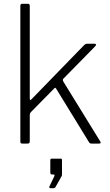

<svg xmlns="http://www.w3.org/2000/svg" viewBox="-20 -762 584 1019"><path d="M511 -13Q515 -7 514 -3.5Q513 0 505 0H465Q461 0 457.5 -2Q454 -4 452 -8L277 -293Q276 -295 274 -296Q272 -297 268 -293L145 -168Q141 -164 139.5 -160Q138 -156 138 -151V-13Q138 -6 135.5 -3Q133 0 125 0H100Q92 0 90 -2.5Q88 -5 88 -11V-731Q88 -742 98 -742H128Q138 -742 138 -731V-241Q138 -232 140 -231Q142 -230 148 -236L424 -520Q433 -530 442 -530H480Q489 -530 489.5 -525.5Q490 -521 483 -514L316 -344Q314 -342 313.5 -339Q313 -336 315 -331L511 -13ZM247 237Q244 237 242.5 234Q241 231 242 228L268 174Q270 169 269 166.5Q268 164 264 164H256Q247 164 247 154V89Q247 80 254 80H302Q309 80 309 87V164Q309 165 308.5 167.5Q308 170 308 171L275 230Q273 234 270 235.5Q267 237 260 237Z"/></svg>

Font: Libre Franklin ExtraLight
Style: Regular
Weight: 250
Designer: Pablo Impallari, Rodrigo Fuenzalida, Nhung Nguyen
Foundry: Impallari Type
Version: Version 3.000